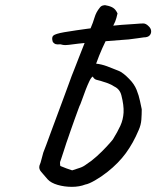

<svg xmlns="http://www.w3.org/2000/svg" viewBox="-20 -702 607 745"><path d="M247 -528Q241 -527 233 -527Q225 -527 215 -530Q200 -529 195 -531Q190 -533 185 -539Q179 -557 187 -564Q195 -571 229 -577Q278 -585 319.5 -590.5Q361 -596 404.5 -601Q448 -606 503 -609Q526 -611 536 -611Q546 -611 556 -601Q566 -592 566.5 -581.5Q567 -571 560 -564Q553 -557 538 -557Q531 -556 513.5 -553.5Q496 -551 479 -549Q475 -549 452 -547Q429 -545 395 -542.5Q361 -540 322 -536.5Q283 -533 247 -528ZM311 14Q288 23 259 23Q230 23 204 15.5Q178 8 165 -6Q150 -24 140 -35Q130 -46 133 -59Q138 -71 141 -84Q144 -97 148 -110Q151 -117 159.5 -140Q168 -163 179.5 -194.5Q191 -226 204 -260.5Q217 -295 228.5 -326.5Q240 -358 248 -379.5Q256 -401 258 -407Q261 -414 268.5 -433.5Q276 -453 286 -478.5Q296 -504 305.5 -528Q315 -552 322 -569.5Q329 -587 331 -591Q341 -614 347 -634.5Q353 -655 367 -672Q371 -678 378.5 -680.5Q386 -683 392 -681Q409 -678 419 -671.5Q429 -665 436 -650Q432 -631 427 -618.5Q422 -606 409 -584Q409 -578 406 -572.5Q403 -567 400 -564Q390 -544 377 -515Q364 -486 353 -455Q363 -454 373.5 -451.5Q384 -449 395 -445Q421 -435 439.5 -427.5Q458 -420 481 -396Q501 -376 510 -353.5Q519 -331 523 -311Q527 -291 530 -278Q530 -258 528.5 -237.5Q527 -217 518 -197Q497 -147 468.5 -108Q440 -69 397 -35Q373 -16 348.5 -2Q324 12 311 14ZM260 -41Q278 -47 290.5 -51Q303 -55 316 -65Q335 -77 356 -96Q377 -115 394 -133.5Q411 -152 418 -161Q436 -190 447 -214Q458 -238 459.5 -265.5Q461 -293 451 -332Q445 -356 424 -366Q412 -374 398.5 -379Q385 -384 371 -388Q363 -390 354 -392.5Q345 -395 340 -405Q334 -402 327 -387.5Q320 -373 313 -355Q306 -337 300.5 -321Q295 -305 292 -298Q289 -293 283 -276Q277 -259 269 -237.5Q261 -216 254.5 -196.5Q248 -177 244 -166Q243 -164 238 -149Q233 -134 227.5 -116.5Q222 -99 217.5 -86Q213 -73 213 -73Q213 -69 213 -65.5Q213 -62 214 -58Q226 -53 238 -48.5Q250 -44 260 -41Z"/></svg>

Font: Caveat Medium
Style: Regular
Weight: 500
Designer: Pablo Impallari
Foundry: Pablo Impallari
Version: Version 2.000